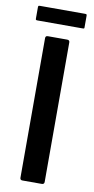

<svg xmlns="http://www.w3.org/2000/svg" viewBox="-91 -843 434 882"><g transform="rotate(10 126.0 -402.0)"><path d="M183 -11Q183 0 171 0H81Q70 0 70 -11V-662Q70 -673 81 -673H171Q183 -673 183 -662ZM240 -741Q240 -738 238.5 -737Q237 -736 230 -736H22Q16 -736 14.5 -737.5Q13 -739 13 -743V-795Q13 -801 14.5 -802.5Q16 -804 22 -804H231Q237 -804 238.5 -802.5Q240 -801 240 -796Z"/></g></svg>

Font: Glory SemiBold
Style: Regular
Weight: 600
Designer: Robert Leuschke
Foundry: Robert Leuschke
Version: Version 1.011